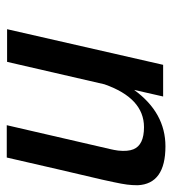

<svg xmlns="http://www.w3.org/2000/svg" viewBox="10 -530 521 582"><g transform="rotate(90 271.0 -239.5)"><path d="M69 0 177 -473H273L253 -385Q322 -480 424 -480Q538 -480 542 -396Q542 -379 540 -363.5Q538 -348 532.5 -322.5Q527 -297 525 -288Q498 -174 458 1H360L433 -315Q435 -323 437 -337Q440 -366 433 -383Q420 -415 366 -415Q278 -415 236 -295L168 0Z"/></g></svg>

Font: Coval
Style: Italic
Weight: 400
Foundry: Context Ltd
Version: Version 001.000